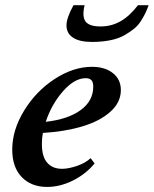

<svg xmlns="http://www.w3.org/2000/svg" viewBox="-20 -719 601 750"><path d="M338.9 -555.2Q291 -555.2 265.4 -571.8Q239.7 -588.4 239.7 -620.1Q239.7 -648.9 267.1 -698.7H310.5Q299.8 -654.3 314.2 -635Q328.6 -615.7 372.6 -615.7Q415.5 -615.7 450.9 -636Q486.3 -656.2 519 -698.7H560.5Q554.7 -682.1 548.8 -669.7Q543 -657.2 531.7 -638.9Q520.5 -620.6 504.2 -607.2Q487.8 -593.8 465.6 -581.1Q443.4 -568.4 410.9 -561.8Q378.4 -555.2 338.9 -555.2ZM164.1 11.2Q102.1 11.2 64.9 -27.3Q27.8 -65.9 27.8 -134.8Q27.8 -210.9 74 -286.6Q120.1 -362.3 193.1 -410.2Q266.1 -458 339.4 -458Q390.1 -458 421.1 -433.3Q452.1 -408.7 452.1 -367.2Q452.1 -319.3 411.4 -282.7Q370.6 -246.1 302.7 -225.6Q234.9 -205.1 147.5 -199.7Q143.6 -180.2 143.6 -156.2Q143.6 -107.4 164.3 -83.5Q185.1 -59.6 222.2 -59.6Q247.1 -59.6 279.8 -70.6Q312.5 -81.5 334 -101.1L349.6 -80.6Q314.9 -38.6 264.6 -13.7Q214.4 11.2 164.1 11.2ZM314.9 -413.6Q271 -413.6 226.3 -362.8Q181.6 -312 158.7 -243.2Q245.6 -252.9 294.9 -288.8Q344.2 -324.7 344.2 -379.9Q344.2 -398.9 336.7 -406.2Q329.1 -413.6 314.9 -413.6Z"/></svg>

Font: Elstob 8pt
Style: Bold Italic
Weight: 700
Italic angle: -20°
Designer: Peter S. Baker
Version: Version 1.015